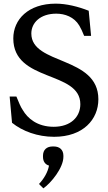

<svg xmlns="http://www.w3.org/2000/svg" viewBox="-20 -735 593 1054"><path d="M152 -551C152 -610 201 -660 289 -660C336 -660 387 -642 415 -595C422 -584 434 -559 442 -538H480L467 -676C409 -699 344 -715 286 -715C135 -715 53 -628 53 -524C53 -282 421 -349 421 -163C421 -93 368 -39 275 -39C184 -39 131 -86 105 -131C93 -148 83 -174 70 -205H33L46 -61C103 -15 186 16 277 16C436 16 520 -79 520 -190C520 -429 152 -377 152 -551ZM194 275 218 299C261 269 328 186 328 126V120C328 87 307 69 275 69H269C237 69 216 87 216 120V126C216 151 228 168 249 174C243 209 221 247 194 275Z"/></svg>

Font: LT Superior Serif Medium
Style: Regular
Weight: 500
Designer: Daniel Lyons
Foundry: LyonsType
Version: Version 2.120;FEAKit 1.0